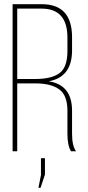

<svg xmlns="http://www.w3.org/2000/svg" viewBox="-20 -720 420 914"><path d="M40 -700H179Q323 -700 323 -543V-480Q323 -353 212 -333Q323 -316 323 -193V-83Q323 -26 342 0H318Q301 -27 301 -83V-193Q301 -266 262 -294.5Q223 -323 148 -323H62V0H40ZM62 -344H148Q226 -344 263.5 -372Q301 -400 301 -477V-541Q301 -679 178 -679H62ZM163 174 175 113V33H194V111L173 174Z"/></svg>

Font: Bebas Neue Light
Style: Regular
Weight: 300
Designer: Ryoichi Tsunekawa
Foundry: Ryoichi Tsunekawa
Version: Version 001.003; ttfautohint (v1.5.65-e2d9)